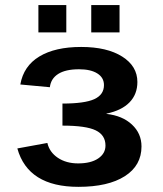

<svg xmlns="http://www.w3.org/2000/svg" viewBox="-20 -722 640 752"><path d="M287.1 9.8Q89.8 9.8 47.9 -140.6L165.5 -162.1Q173.8 -126 206.5 -104Q239.3 -82 286.1 -82Q335.9 -82 364.5 -101.3Q393.1 -120.6 393.1 -151.9Q393.1 -192.9 355 -211.4Q316.9 -230 224.6 -230V-316.4Q311.5 -316.4 349.4 -333.7Q387.2 -351.1 387.2 -388.7Q387.2 -418 361.3 -434.3Q335.4 -450.7 289.6 -450.7Q236.8 -450.7 208 -432.4Q179.2 -414.1 175.3 -380.4L59.6 -391.1Q72.3 -463.4 134 -500.7Q195.8 -538.1 297.9 -538.1Q398.9 -538.1 458.5 -500.5Q518.1 -462.9 518.1 -400.9Q518.1 -353 487.5 -321.3Q457 -289.6 397 -276.9V-275.9Q459.5 -269 496.8 -234.1Q534.2 -199.2 534.2 -148.4Q534.2 -73.7 469 -32Q403.8 9.8 287.1 9.8ZM337.4 -595.2V-702.1H448.2V-595.2ZM130.4 -595.2V-702.1H239.7V-595.2Z"/></svg>

Font: Liberation Mono
Style: Bold
Weight: 700
Monospace: yes
Designer: Steve Matteson
Foundry: Ascender Corporation
Version: Version 2.1.5